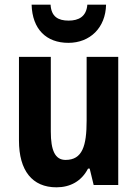

<svg xmlns="http://www.w3.org/2000/svg" viewBox="-20 -790 588 820"><path d="M433 -770H353C349 -719 316 -702 273 -702C228 -702 199 -719 196 -770H115C118 -665 178 -607 272 -607C364 -607 431 -671 433 -770ZM485 -547H350V-275C350 -167 332 -107 260 -107C215 -107 197 -148 197 -228V-547H61V-190C61 -61 118 10 221 10C280 10 328 -16 356 -70H363L380 0H485Z"/></svg>

Font: Noto Sans Devanagari Condensed
Style: Bold
Weight: 700
Width: 3
Designer: Jelle Bosma - Monotype Design Team
Foundry: Monotype Imaging Inc.
Version: Version 2.004